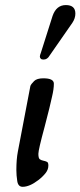

<svg xmlns="http://www.w3.org/2000/svg" viewBox="-20 -718 314 750"><path d="M274.4 -665Q274.4 -646.5 262.7 -628.9L173.8 -501Q165 -485.4 150.4 -485.4Q142.6 -485.4 139.6 -488.3Q135.7 -492.2 135.7 -497.1Q135.7 -502 139.6 -511.7L185.5 -656.2Q200.2 -698.2 237.3 -698.2Q274.4 -698.2 274.4 -665ZM183.6 -341.8Q176.8 -308.6 154.3 -222.7Q129.9 -132.8 129.9 -117.2Q129.9 -99.6 135.7 -95.7Q141.6 -91.8 149.4 -90.3Q157.2 -88.9 163.1 -85.9Q168.9 -84 168.9 -71.3Q168.9 -55.7 158.2 -42Q146.5 -27.3 129.9 -14.6Q95.7 11.7 68.4 11.7Q50.8 11.7 47.4 -10.7Q43.9 -33.2 43.9 -53.7Q43.9 -95.7 49.8 -126L98.6 -381.8Q100.6 -388.7 113.3 -401.4Q124 -412.1 149.4 -412.1Q190.4 -412.1 190.4 -391.1Q190.4 -370.1 183.6 -341.8Z"/></svg>

Font: Menaion Unicode
Style: Regular
Weight: 400
Designer: Aleksandr Andreev
Foundry: Ponomar Technologies, Inc.
Version: 2.0